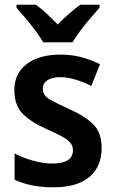

<svg xmlns="http://www.w3.org/2000/svg" viewBox="-20 -786 490 816"><path d="M412 -157Q412 -78 360 -34Q308 10 208 10Q157 10 117 2Q77 -6 42 -22V-134Q77 -115 121 -103Q165 -91 203 -91Q290 -91 290 -148Q290 -164 280.5 -177Q271 -190 247 -204Q223 -218 179 -237Q113 -266 77 -302Q41 -338 41 -403Q41 -475 94.5 -514.5Q148 -554 236 -554Q283 -554 324 -543.5Q365 -533 405 -513L368 -421Q336 -437 301.5 -447.5Q267 -458 236 -458Q201 -458 181.5 -445Q162 -432 162 -409Q162 -392 171.5 -380Q181 -368 205.5 -355.5Q230 -343 273 -323Q339 -294 375.5 -258.5Q412 -223 412 -157ZM164 -606Q151 -628 131 -655Q111 -682 89 -708Q67 -734 50 -753V-766H132Q155 -750 178 -728.5Q201 -707 225 -682Q251 -708 274 -728Q297 -748 321 -766H403V-753Q386 -734 364 -708.5Q342 -683 321.5 -655.5Q301 -628 288 -606Z"/></svg>

Font: Noto Sans Bengali SemiCondensed SemiBold
Style: Regular
Weight: 600
Width: 4
Designer: Joana Ranito - Universal Thirst; Jelle Bosma - Monotype Design Team
Foundry: Universal Thirst ehf.
Version: Version 3.000; ttfautohint (v1.8.4.7-5d5b)